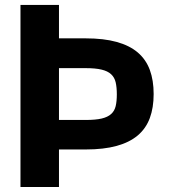

<svg xmlns="http://www.w3.org/2000/svg" viewBox="-20 -747 711 767"><path d="M215.6 -727.3V-593.8H322.1Q394.5 -593.8 446 -579.5Q497.5 -565.3 530.4 -537.3Q563.2 -509.2 578.5 -467.7Q593.8 -426.1 593.8 -371.4Q593.8 -316.8 578.5 -275.4Q563.2 -234 530.4 -206.1Q497.5 -178.3 446 -164.1Q394.5 -149.9 322.1 -149.9H215.6V0H61.8V-727.3ZM215.6 -474.8V-267.8H322.1Q361.5 -267.8 385.8 -273.4Q410.2 -279.1 423.8 -291.4Q437.5 -303.6 442.1 -323Q446.7 -342.3 446.7 -370Q446.7 -398.1 442.1 -418Q437.5 -437.9 423.8 -450.5Q410.2 -463.1 385.8 -468.9Q361.5 -474.8 322.1 -474.8Z"/></svg>

Font: Cannonade
Style: Bold
Weight: 700
Designer: Rasmus Andersson
Foundry: rsms
Version: Version 3.012;git-f93a4a705